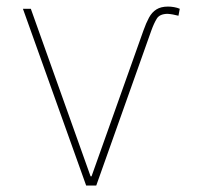

<svg xmlns="http://www.w3.org/2000/svg" viewBox="-20 -573 626 593"><path d="M50.8 -545.9H75.2L259.8 -28.3H262.7L422.9 -478.5Q431.2 -502 440.2 -518.6Q449.2 -535.2 463.1 -543.9Q477.1 -552.7 499 -552.7Q507.8 -552.7 517.6 -551Q527.3 -549.3 535.2 -545.9L531.2 -524.4Q522 -526.9 513.7 -528.3Q505.4 -529.8 497.1 -530.3Q473.1 -529.8 464.4 -515.6Q455.6 -501.5 447.3 -478.5L277.3 0H246.1Z"/></svg>

Font: Inter Tight Thin
Style: Regular
Weight: 250
Designer: Rasmus Andersson
Foundry: rsms
Version: Version 3.004